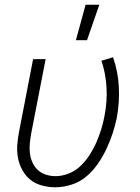

<svg xmlns="http://www.w3.org/2000/svg" viewBox="-20 -780 590 812"><path d="M214 12Q185 12 157.5 4.5Q130 -3 109.5 -19Q89 -35 75.5 -59Q62 -83 56.5 -110Q51 -137 53 -166Q55 -195 61 -225L120 -530H173L112 -216Q108 -194 106 -173Q104 -152 106.5 -131.5Q109 -111 117.5 -92.5Q126 -74 140 -61Q154 -48 174 -41.5Q194 -35 215 -35Q243 -35 271.5 -46.5Q300 -58 322 -79.5Q344 -101 360.5 -127Q377 -153 388.5 -180Q400 -207 408.5 -234.5Q417 -262 422 -290Q434 -351 430.5 -410.5Q427 -470 409 -523L458 -538Q479 -479 482.5 -413.5Q486 -348 474 -282Q467 -248 456 -215Q445 -182 430 -150Q415 -118 394 -87.5Q373 -57 345 -33.5Q317 -10 282 1Q247 12 214 12ZM301 -610 342 -760H400L348 -610Z"/></svg>

Font: Lode Dark
Style: Italic
Weight: 400
Italic angle: -11°
Monospace: yes
Designer: Belleve Invis
Foundry: Belleve Invis
Version: Version 29.2.0; ttfautohint (v1.8.3)